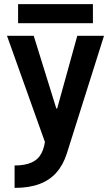

<svg xmlns="http://www.w3.org/2000/svg" viewBox="-20 -694 540 934"><path d="M51 111Q101 111 133.5 96.5Q166 82 182 51Q198 20 202 -31L209 26L14 -520H144L254 -166H258L356 -520H486L305 53Q287 109 254 146Q221 183 171 201.5Q121 220 51 220ZM68 -581V-674H432V-581Z"/></svg>

Font: M PLUS 1 Code SemiBold
Style: Regular
Weight: 600
Designer: Coji Morishita
Foundry: UNDERFOREST DESIGN
Version: Version 1.005